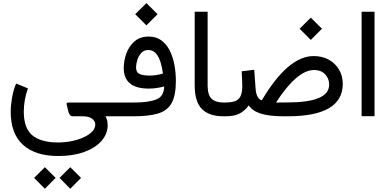

<svg xmlns="http://www.w3.org/2000/svg" viewBox="-20 -742 2482 1225"><path d="M158.2 -178.2Q131.8 -105 131.8 -29.3Q131.8 76.7 186.8 121.8Q241.7 167 351.1 167Q394.5 167 436.8 158.4Q479 149.9 513.2 134.3Q547.4 118.7 567.6 97.9Q587.9 77.1 587.9 52.2Q587.9 30.8 567.6 15.4Q547.4 0 507.8 0H447.8Q433.6 0 426.3 -8.8Q418.9 -17.6 416 -30.3L405.3 -75.2Q402.3 -87.9 416.5 -87.9H711.4V0H653.3Q663.1 20 665 32.7Q667 45.4 667 55.7Q667 112.3 627.4 157.2Q587.9 202.1 517.1 227.8Q446.3 253.4 351.6 253.4Q206.5 253.4 127.4 182.6Q48.3 111.8 48.3 -29.8Q48.3 -69.3 57.1 -119.9Q65.9 -170.4 83 -209ZM359.9 393.1 428.2 324.7 497.1 393.1 428.2 462.4ZM197.8 393.1 266.1 324.7 335 393.1 266.1 462.4Z M842.8 -651.4 914.1 -722.2 985.4 -651.4 914.1 -580.1ZM1027.3 -190.9Q981 -176.8 929.2 -176.8Q769.5 -176.8 769.5 -308.1Q769.5 -355 786.4 -401.4Q803.2 -447.8 838.6 -478.3Q874 -508.8 929.2 -508.8Q975.1 -508.8 1008.1 -485.4Q1041 -461.9 1061.8 -421.6Q1082.5 -381.3 1092.3 -330.6Q1102.1 -279.8 1102.1 -225.6Q1102.1 -132.3 1074.7 -83.7Q1047.4 -35.2 987.8 -17.6Q928.2 0 831.1 0H691.9V-87.9H836.4Q928.2 -87.9 977.5 -107.7Q1026.9 -127.4 1027.3 -190.9ZM1019.5 -272.9Q1015.6 -306.2 1005.6 -340.8Q995.6 -375.5 976.6 -399.2Q957.5 -422.9 925.8 -422.9Q897.9 -422.9 880.9 -403.8Q863.8 -384.8 856 -358.9Q848.1 -333 848.1 -311.5Q848.1 -280.3 870.4 -270Q892.6 -259.8 935.5 -259.8Q956.5 -259.8 977.5 -263.2Q998.5 -266.6 1019.5 -272.9Z M1417 0H1404.8Q1315.4 0 1268.8 -45.9Q1222.2 -91.8 1222.2 -197.8V-667H1304.7V-197.3Q1304.7 -135.3 1330.6 -111.6Q1356.4 -87.9 1404.8 -87.9H1417Z M1891.6 -558.6 1962.9 -629.4 2034.2 -558.6 1962.9 -487.3ZM1650.4 -102.1Q1817.9 -384.3 1981 -384.3Q2036.1 -384.3 2077.9 -361.1Q2119.6 -337.9 2143.3 -297.6Q2167 -257.3 2167 -206.1Q2166 0 1815.4 0H1790.5Q1698.7 0 1644.3 -17.1Q1589.8 -34.2 1567.4 -69.8Q1541 -34.2 1507.8 -17.1Q1474.6 0 1417 0H1397.5L1397.9 -87.9H1417Q1481.9 -87.9 1503.9 -112.5Q1525.9 -137.2 1525.9 -189.5Q1525.9 -211.4 1524.4 -238Q1522.9 -264.6 1522 -287.1L1602.1 -296.9L1610.8 -176.3Q1615.7 -111.3 1650.4 -102.1ZM1813.5 -88.4Q2080.1 -88.4 2080.1 -201.7Q2080.1 -241.7 2053.7 -268.6Q2027.3 -295.4 1984.9 -295.4Q1928.7 -295.4 1867.7 -242.4Q1806.6 -189.5 1741.2 -87.9Z M2287.1 -667H2369.6V-0.5H2287.1Z"/></svg>

Font: Vazir FD-WOL-UI
Style: Regular-FD-WOL-UI
Weight: 400
Designer: Saber Rastikerdar
Foundry: Saber Rastikerdar
Version: Version 30.1.0